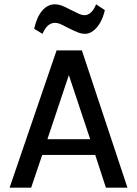

<svg xmlns="http://www.w3.org/2000/svg" viewBox="-20 -871 636 891"><path d="M24.5 0 242.5 -637H360L571.5 0H471.5L422 -152H176L124.5 0ZM200 -225H398.5L299.5 -522.5ZM177 -714 138.5 -737.5Q150.5 -792 175.8 -821.5Q201 -851 235 -851Q249 -851 263.8 -846Q278.5 -841 308 -825.5Q336.5 -811 348.8 -805.8Q361 -800.5 373 -800.5Q387.5 -800.5 401.5 -812.8Q415.5 -825 426 -851L466.5 -824Q459 -790.5 444.8 -765.8Q430.5 -741 412.2 -727.5Q394 -714 375.5 -714Q359 -714 342 -720.5Q325 -727 294 -742.5Q268 -756.5 256.8 -760.8Q245.5 -765 235 -765Q219 -765 204.8 -754.2Q190.5 -743.5 177 -714Z"/></svg>

Font: Karla Medium
Style: Regular
Weight: 500
Designer: Jonathan Pinhorn
Version: Version 2.001